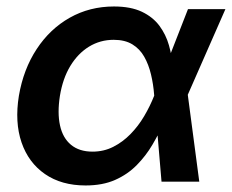

<svg xmlns="http://www.w3.org/2000/svg" viewBox="-20 -564 720 596"><path d="M245.6 11.7Q170.9 11.7 119.6 -23.7Q68.4 -59.1 46.9 -121.8Q25.4 -184.6 38.6 -266.6Q52.7 -349.1 93.8 -411.6Q134.8 -474.1 196.5 -509Q258.3 -543.9 334 -543.9Q385.7 -543.9 420.2 -527.6Q454.6 -511.2 474.9 -483.9Q495.1 -456.5 504.4 -423.6Q513.7 -390.6 516.6 -357.4H553.7L562.5 -272.9L598.6 0H481.4L458.5 -269.5Q456.1 -302.2 448.7 -333Q441.4 -363.8 427.7 -387.9Q414.1 -412.1 390.9 -426.3Q367.7 -440.4 333 -440.4Q291 -440.4 256.3 -419.2Q221.7 -397.9 198.2 -359.1Q174.8 -320.3 166 -266.6Q157.7 -213.4 166.3 -174.6Q174.8 -135.7 200.4 -114.5Q226.1 -93.3 267.1 -93.3Q302.2 -93.3 331.5 -108.2Q360.8 -123 385 -147.7Q409.2 -172.4 427.5 -203.4Q445.8 -234.4 458.5 -266.6L563.5 -535.6H679.7L561.5 -266.6L524.4 -182.1H488.3Q473.1 -148.9 453.1 -114.7Q433.1 -80.6 404.8 -51.8Q376.5 -22.9 337.6 -5.6Q298.8 11.7 245.6 11.7Z"/></svg>

Font: Inter 20pt SemiBold
Style: Italic
Weight: 600
Italic angle: -9.3988°
Version: Version 4.001;git-66647c0bb